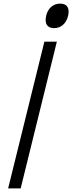

<svg xmlns="http://www.w3.org/2000/svg" viewBox="-20 -1040 399 1060"><path d="M293.9 -810.1 94.2 0H24.9L225.1 -810.1ZM356 -953.1Q348.6 -921.4 328.1 -903.1Q307.6 -884.8 278.8 -884.8Q249.5 -884.8 238.5 -902.8Q227.5 -920.9 234.9 -953.1Q242.2 -984.4 262.7 -1002.2Q283.2 -1020 312 -1020Q341.3 -1020 352.3 -1002.2Q363.3 -984.4 356 -953.1Z"/></svg>

Font: Sinkin Sans 300 Light Italic
Style: Regular
Weight: 300
Italic angle: -112°
Designer: Keith Bates
Foundry: K-Type
Version: Sinkin Sans (version 1.0)  by Keith Bates   •   © 2014   www